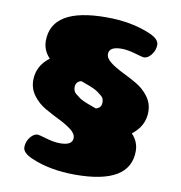

<svg xmlns="http://www.w3.org/2000/svg" viewBox="-95 -811 1012 1071"><g transform="rotate(10 411.5 -275.5)"><path d="M345 -348Q314 -340 314 -308Q314 -285 329.5 -272.5Q345 -260 354 -253.5Q363 -247 379.5 -239.5Q396 -232 404.5 -229Q413 -226 430.5 -219.5Q448 -213 451 -212Q482 -220 482 -252Q482 -275 466.5 -287.5Q451 -300 442 -306.5Q433 -313 416.5 -320.5Q400 -328 391.5 -331Q383 -334 365.5 -340.5Q348 -347 345 -348ZM358 -28Q358 -52 329.5 -74Q301 -96 260 -116Q219 -136 178 -159.5Q137 -183 108.5 -221Q80 -259 80 -307Q80 -388 150 -441Q111 -482 111 -535Q111 -723 422 -723Q565 -723 672 -677Q727 -653 727 -621Q727 -589 707 -564Q687 -539 665 -539Q658 -539 614 -552Q570 -565 535 -565Q465 -565 465 -523Q465 -499 493.5 -477Q522 -455 563 -435Q604 -415 645 -391.5Q686 -368 714.5 -330Q743 -292 743 -244Q743 -163 673 -110Q712 -69 712 -16Q712 172 401 172Q258 172 152 126Q96 102 96 70Q96 38 116 13Q136 -12 158 -12Q165 -12 209 1Q253 14 288 14Q358 14 358 -28Z"/></g></svg>

Font: Chango
Style: Regular
Weight: 400
Designer: Manuel Lupez
Foundry: Fontstage
Version: Version 1.001